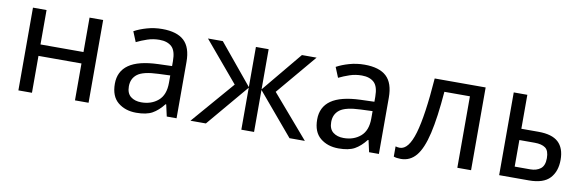

<svg xmlns="http://www.w3.org/2000/svg" viewBox="-43 -859 3633 1196"><g transform="rotate(10 1773.0 -261.0)"><path d="M91.3 -523.4H177.2V-305.7H449.2V-523.4H535.2V0H449.2V-233.4H177.2V0H91.3Z M908.2 -532.2Q1001.5 -532.2 1046.6 -490.2Q1091.8 -448.2 1091.8 -356.4V0H1029.8L1013.2 -74.2H1009.3Q975.6 -31.2 938.7 -10.7Q901.9 9.8 837.4 9.8Q768.1 9.8 721.9 -28.1Q675.8 -65.9 675.8 -145.5Q675.8 -224.1 735.8 -266.1Q795.9 -308.1 920.9 -312.5L1007.8 -315.4V-346.7Q1007.8 -412.1 980.2 -437.5Q952.6 -462.9 902.8 -462.9Q862.8 -462.9 826.7 -450.7Q790.5 -438.5 758.8 -422.9L732.4 -487.3Q766.1 -505.9 812 -519Q857.9 -532.2 908.2 -532.2ZM1006.8 -255.9 932.1 -252.9Q837.4 -249.5 801 -221.9Q764.6 -194.3 764.6 -144.5Q764.6 -100.6 790.5 -80.1Q816.4 -59.6 857.4 -59.6Q921.4 -59.6 964.1 -96.2Q1006.8 -132.8 1006.8 -209Z M1792.5 -523.4H1885.3L1671.4 -269.5L1903.3 0H1806.2L1582 -265.6V0H1501.5V-265.6L1277.3 0H1179.7L1412.1 -269.5L1198.2 -523.4H1292L1501.5 -269.5V-523.4H1582V-269.5Z M2188 -532.2Q2281.2 -532.2 2326.4 -490.2Q2371.6 -448.2 2371.6 -356.4V0H2309.6L2293 -74.2H2289.1Q2255.4 -31.2 2218.5 -10.7Q2181.6 9.8 2117.2 9.8Q2047.9 9.8 2001.7 -28.1Q1955.6 -65.9 1955.6 -145.5Q1955.6 -224.1 2015.6 -266.1Q2075.7 -308.1 2200.7 -312.5L2287.6 -315.4V-346.7Q2287.6 -412.1 2260 -437.5Q2232.4 -462.9 2182.6 -462.9Q2142.6 -462.9 2106.4 -450.7Q2070.3 -438.5 2038.6 -422.9L2012.2 -487.3Q2045.9 -505.9 2091.8 -519Q2137.7 -532.2 2188 -532.2ZM2286.6 -255.9 2211.9 -252.9Q2117.2 -249.5 2080.8 -221.9Q2044.4 -194.3 2044.4 -144.5Q2044.4 -100.6 2070.3 -80.1Q2096.2 -59.6 2137.2 -59.6Q2201.2 -59.6 2243.9 -96.2Q2286.6 -132.8 2286.6 -209Z M2954.6 -523.4V0H2867.7V-452.1H2706.1Q2692.9 -287.1 2669.4 -186Q2646 -85 2607.7 -39.1Q2569.3 6.8 2511.2 6.8Q2498 6.8 2486.1 5.1Q2474.1 3.4 2465.8 0V-64.5Q2472.2 -62.5 2479.2 -61.5Q2486.3 -60.5 2492.7 -60.5Q2548.3 -60.5 2581.5 -173.1Q2614.7 -285.6 2632.3 -523.4Z M3218.3 -308.6H3326.7Q3412.6 -308.6 3452.6 -271.5Q3492.7 -234.4 3492.7 -160.2Q3492.7 -86.9 3452.4 -43.5Q3412.1 0 3320.3 0H3132.3V-523.4H3218.3ZM3406.7 -155.3Q3406.7 -203.1 3383.3 -220.2Q3359.9 -237.3 3314.9 -237.3H3218.3V-69.3H3316.4Q3356.4 -69.3 3381.6 -88.9Q3406.7 -108.4 3406.7 -155.3Z"/></g></svg>

Font: Lunasima
Style: Regular
Weight: 400
Designer: The DocRepair Project, Monotype Design Team
Foundry: Google
Version: Version 2.009